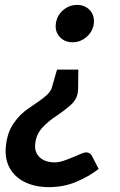

<svg xmlns="http://www.w3.org/2000/svg" viewBox="-20 -584 488 779"><path d="M297.9 -301.6 296.8 -219.7Q296.2 -218.7 296.2 -215.2Q296.2 -211.7 295.8 -210.3Q292.2 -180.1 266.1 -157.2Q240 -134.3 210.6 -114.8Q179.3 -95 153.4 -67.9Q127.6 -40.8 123.2 -2.7Q119.7 20.8 128.9 38.3Q138 55.8 156.8 65.3Q175.5 74.8 202.1 74.8Q218.4 74.8 237.4 68.5Q256.4 62.1 275 54.3Q293.5 46.5 307.7 40.4Q322 34.2 328.5 34.2Q345.8 34.2 353.4 49.2L380.3 101.4Q340.1 132.6 289.1 153.9Q238.1 175.2 178.7 175.2Q121.5 175.2 79.8 154.3Q38 133.4 17.9 95.2Q-2.2 57 4.4 4.2Q10.4 -48.3 36.1 -84.9Q61.7 -121.5 96.6 -144.8Q115 -157.8 135.2 -171.3Q155.4 -184.7 170.9 -199.4Q186.3 -214.1 190.4 -228.5L211.3 -301.6ZM292.9 -564.1Q325.2 -564.1 344.9 -542.2Q364.6 -520.3 360.6 -488Q356.5 -456.3 331.4 -434.4Q306.3 -412.5 274.5 -412.5Q241.8 -412.5 222.1 -434.4Q202.4 -456.3 206.6 -488Q210.6 -520.3 235.3 -542.2Q260.1 -564.1 292.9 -564.1Z"/></svg>

Font: Aleo
Style: Italic
Weight: 400
Italic angle: -7°
Designer: Alessio Laiso
Foundry: Alessio Laiso
Version: Version 2.001;gftools[0.9.29]